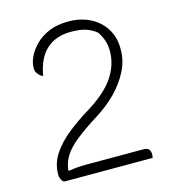

<svg xmlns="http://www.w3.org/2000/svg" viewBox="-107 -810 815 900"><g transform="rotate(-15 300.0 -360.0)"><path d="M305 -720Q365 -720 411.5 -696.5Q458 -673 484 -631Q510 -589 510 -535V-528Q510 -475 484.5 -425Q459 -375 416 -331.5Q373 -288 318 -254Q251 -212 210 -179Q169 -146 149.5 -114.5Q130 -83 126 -46L130 -43Q167 -50 212 -50H491Q510 -50 517.5 -41.5Q525 -33 525 -17Q525 -8 523 0H98Q88 0 81.5 -12.5Q75 -25 75 -36V-40Q75 -94 106 -139.5Q137 -185 186 -223.5Q235 -262 288 -294Q379 -350 419 -409.5Q459 -469 459 -536V-538Q459 -588 428 -633Q406 -651 378.5 -660.5Q351 -670 305 -670Q232 -670 186.5 -629Q141 -588 127 -505H121Q110 -512 101.5 -523.5Q93 -535 93 -549Q93 -578 107 -606.5Q121 -635 146 -660Q173 -687 212.5 -703.5Q252 -720 305 -720Z"/></g></svg>

Font: Recursive Mn Csl St Lt
Style: Regular
Weight: 300
Monospace: yes
Version: Version 1.079;hotconv 1.0.112;makeotfexe 2.5.65598; ttfautoh